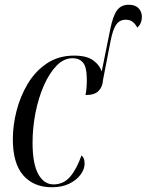

<svg xmlns="http://www.w3.org/2000/svg" viewBox="-20 -778 617 808"><path d="M198 10Q122 10 78 -40Q34 -90 34 -193Q34 -250 49.5 -311Q65 -372 96.5 -425Q128 -478 177 -511Q226 -544 292 -544Q344 -544 371.5 -524.5Q399 -505 408 -477L444 -655Q455 -710 472 -734Q489 -758 522 -758Q549 -758 563 -743.5Q577 -729 577 -707Q577 -679 558 -662Q548 -679 537 -687Q526 -695 509 -695Q484 -695 469.5 -675Q455 -655 445 -604L413 -439Q412 -414 395.5 -396Q379 -378 340 -378Q343 -395 344.5 -414Q346 -433 345 -454Q344 -498 328.5 -515.5Q313 -533 285 -533Q249 -533 218.5 -502Q188 -471 165 -419Q142 -367 129.5 -304Q117 -241 117 -177Q117 -89 141 -45.5Q165 -2 205 -2Q247 -2 274.5 -33.5Q302 -65 323 -124Q328 -120 332 -112Q336 -104 336 -89Q336 -66 319 -43Q302 -20 271.5 -5Q241 10 198 10Z"/></svg>

Font: Noto Serif Display ExtraCondensed
Style: Italic
Weight: 400
Width: 2
Italic angle: -12°
Designer: Monotype Design Team
Foundry: Monotype Imaging Inc.
Version: Version 2.009